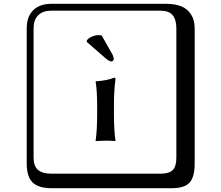

<svg xmlns="http://www.w3.org/2000/svg" viewBox="-20 -774 1160 1006"><path d="M513 -588 570 -487Q576 -473 576 -465Q576 -459 572 -455.5Q568 -452 563 -452Q553 -452 534 -468L434 -555L436 -564Q440 -569 447.5 -574.5Q455 -580 469 -585Q483 -590 496 -590Q506 -590 513 -588ZM489 -214Q489 -302 481 -346L483 -348Q542 -352 578 -367Q585 -367 585 -359Q577 -298 577 -226V-173Q577 -94 585 -37L583 -35Q558 -37 533 -37L482 -35L481 -37Q489 -92 489 -173ZM249 -718Q204 -718 180 -694Q156 -670 156 -625V53Q156 97 179.5 116.5Q203 136 249 136H821Q866 136 885 117Q904 98 904 53V-625Q904 -671 884.5 -694.5Q865 -718 821 -718ZM1000 84Q1000 153 973.5 182.5Q947 212 881 212H249Q181 212 150.5 181.5Q120 151 120 84V-625Q120 -687 154 -720.5Q188 -754 249 -754H851Q897 -754 929.5 -741Q962 -728 981 -698.5Q1000 -669 1000 -625Z"/></svg>

Font: Libertinus Keyboard
Style: Regular
Weight: 700
Designer: Philipp H. Poll
Foundry: Khaled Hosny
Version: Version 6.7